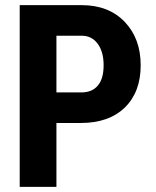

<svg xmlns="http://www.w3.org/2000/svg" viewBox="-20 -731 609 751"><path d="M200.7 -369.6H299.3Q340.3 -369.6 362.8 -396.5Q385.3 -423.3 385.3 -475.6Q385.3 -528.3 362.3 -559.6Q339.4 -590.8 300.8 -591.3H200.7ZM200.7 -250V0H57.1V-710.9H299.3Q405.3 -710.9 467.8 -645.5Q530.3 -580.1 530.3 -475.6Q530.3 -371.1 468.3 -310.5Q406.2 -250 296.4 -250Z"/></svg>

Font: RobotoCondensed-Bold
Style: Bold
Weight: 700
Designer: Google
Version: Version 2.001240; 2014